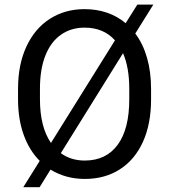

<svg xmlns="http://www.w3.org/2000/svg" viewBox="-20 -760 728 826"><path d="M562 -615.7Q595.2 -571.8 612.5 -511.5Q629.9 -451.2 629.9 -377.9V-332.5Q629.9 -227.1 595 -149.9Q560.1 -72.8 495.6 -31.5Q431.2 9.8 344.7 9.8Q263.2 9.8 197.3 -30.3L150.4 45.4H80.1L150.9 -67.9Q106 -112.8 81.8 -180.2Q57.6 -247.6 57.6 -332.5V-377.9Q57.6 -482.4 93.8 -560.1Q129.9 -637.7 194.8 -679.2Q259.8 -720.7 343.8 -720.7Q396 -720.7 440.7 -705.3Q485.4 -689.9 520.5 -660.2L570.8 -740.2H639.6ZM199.2 -145 474.6 -586.4Q425.8 -641.1 343.8 -641.1Q285.6 -641.1 242.2 -610.6Q198.7 -580.1 175.3 -521.2Q151.9 -462.4 151.9 -378.9V-332.5Q151.9 -214.4 199.2 -145ZM509.3 -531.2 241.7 -101.1Q285.2 -69.3 344.7 -69.3Q436.5 -69.3 486.3 -137.2Q536.1 -205.1 536.1 -332.5V-378.9Q536.1 -469.2 509.3 -531.2Z"/></svg>

Font: Heebo
Style: Regular
Weight: 400
Designer: Oded Ezer
Foundry: Meir Sadan
Version: Version 2.001; ttfautohint (v1.5.14-ce02) -l 8 -r 50 -G 200 